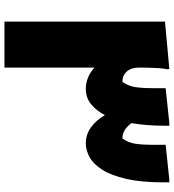

<svg xmlns="http://www.w3.org/2000/svg" viewBox="22 -822 800 885"><g transform="rotate(90 422.5 -380.0)"><path d="M560 -732Q560 -696 557 -658.5Q554 -621 548 -585Q567 -561 583.5 -552.5Q600 -544 615 -544H619Q637 -569 642.5 -600Q648 -631 648 -693V-743L809 -760H821V-732Q821 -630 805 -561Q789 -492 763 -451Q737 -410 705 -392.5Q673 -375 641 -375Q601 -375 568 -398.5Q535 -422 511 -463Q491 -424 461 -399.5Q431 -375 390 -375Q363 -375 337.5 -385.5Q312 -396 292 -415V0H80V-740L298 -760L300 -752Q296 -735 294.5 -710Q293 -685 292.5 -661Q292 -637 292 -621Q292 -584 310 -564Q328 -544 354 -544H358Q376 -569 381.5 -600Q387 -631 387 -693V-743L548 -760H560Z"/></g></svg>

Font: Kufam Black
Style: Regular
Weight: 900
Designer: Wael Morcos, Artur Schmal
Foundry: Original Type
Version: Version 1.301; ttfautohint (v1.8.3)